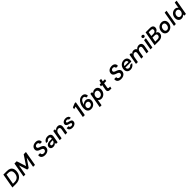

<svg xmlns="http://www.w3.org/2000/svg" viewBox="1281 -4580 8656 8656"><g transform="rotate(-45 5609.0 -252.0)"><path d="M27 0 150 -700H378Q487 -700 555 -664Q623 -628 654 -561Q685 -494 682 -402Q679 -312 648 -238.5Q617 -165 561.5 -111.5Q506 -58 428.5 -29Q351 0 255 0ZM165 -102H267Q360 -102 423.5 -138Q487 -174 521 -239.5Q555 -305 558 -394Q561 -462 541 -507Q521 -552 475 -575.5Q429 -599 354 -599H252Z M734 0 857 -700H1000L1145 -248L1447 -700H1590L1467 0H1347L1434 -494L1165 -98H1071L941 -493L854 0Z M2108 12Q2033 12 1977.5 -14Q1922 -40 1895.5 -89.5Q1869 -139 1879 -211H2007Q2000 -175 2013 -147.5Q2026 -120 2055 -104.5Q2084 -89 2123 -89Q2164 -89 2193.5 -102.5Q2223 -116 2239 -141Q2255 -166 2256 -199Q2257 -221 2248 -238Q2239 -255 2223 -267.5Q2207 -280 2185 -290Q2163 -300 2137.5 -308.5Q2112 -317 2085 -327Q2016 -351 1980.5 -393.5Q1945 -436 1948 -495Q1950 -561 1984.5 -609.5Q2019 -658 2078.5 -685Q2138 -712 2214 -712Q2282 -712 2331 -688Q2380 -664 2404.5 -619Q2429 -574 2419 -511H2292Q2297 -540 2285.5 -562.5Q2274 -585 2250.5 -598Q2227 -611 2194 -611Q2160 -611 2133.5 -598.5Q2107 -586 2092.5 -564.5Q2078 -543 2076 -514Q2076 -494 2083 -479.5Q2090 -465 2104.5 -454Q2119 -443 2138 -433.5Q2157 -424 2181 -416Q2205 -408 2231 -398Q2264 -386 2292.5 -369.5Q2321 -353 2342.5 -331Q2364 -309 2375.5 -279.5Q2387 -250 2385 -212Q2383 -146 2348 -95.5Q2313 -45 2251 -16.5Q2189 12 2108 12Z M2630 12Q2573 12 2537.5 -6.5Q2502 -25 2485.5 -56.5Q2469 -88 2470 -126Q2472 -178 2502.5 -216.5Q2533 -255 2587.5 -276Q2642 -297 2715 -297H2842Q2849 -338 2842.5 -364Q2836 -390 2815 -403Q2794 -416 2758 -416Q2718 -416 2685 -397Q2652 -378 2639 -340H2520Q2536 -394 2573 -433Q2610 -472 2662.5 -493Q2715 -514 2775 -514Q2846 -514 2892 -489.5Q2938 -465 2957 -419.5Q2976 -374 2965 -311L2910 0H2804L2808 -80Q2794 -60 2776 -43Q2758 -26 2736 -13.5Q2714 -1 2687.5 5.5Q2661 12 2630 12ZM2673 -83Q2701 -83 2727 -93.5Q2753 -104 2773 -123Q2793 -142 2806.5 -166.5Q2820 -191 2824 -218V-220H2715Q2679 -220 2653.5 -210Q2628 -200 2614.5 -182.5Q2601 -165 2600 -141Q2599 -113 2618.5 -98Q2638 -83 2673 -83Z M3044 0 3132 -502H3238L3234 -420Q3265 -463 3312 -488.5Q3359 -514 3417 -514Q3481 -514 3519 -486.5Q3557 -459 3570.5 -409.5Q3584 -360 3572 -292L3521 0H3401L3450 -280Q3461 -343 3440.5 -378Q3420 -413 3363 -413Q3327 -413 3296 -396Q3265 -379 3243 -347.5Q3221 -316 3212 -270L3164 0Z M3851 12Q3783 12 3736.5 -10.5Q3690 -33 3667.5 -73Q3645 -113 3649 -164H3769Q3769 -141 3779 -122Q3789 -103 3811 -92Q3833 -81 3867 -81Q3896 -81 3917 -90Q3938 -99 3950 -114Q3962 -129 3962 -150Q3963 -169 3952 -180.5Q3941 -192 3919.5 -199.5Q3898 -207 3869 -213Q3837 -220 3806 -230.5Q3775 -241 3751.5 -257Q3728 -273 3714.5 -296.5Q3701 -320 3702 -352Q3704 -399 3732.5 -435.5Q3761 -472 3810.5 -493Q3860 -514 3923 -514Q4011 -514 4060.5 -473Q4110 -432 4107 -360H3991Q3991 -388 3969 -404Q3947 -420 3909 -420Q3871 -420 3847 -404Q3823 -388 3822 -364Q3821 -348 3832.5 -336.5Q3844 -325 3866 -317Q3888 -309 3919 -303Q3957 -295 3987.5 -284Q4018 -273 4041 -257.5Q4064 -242 4075.5 -219Q4087 -196 4085 -163Q4084 -110 4053 -70.5Q4022 -31 3970 -9.5Q3918 12 3851 12Z M4520 0 4619 -563 4492 -528 4509 -625 4693 -700H4767L4644 0Z M5046 12Q4981 12 4936.5 -9.5Q4892 -31 4865 -68Q4838 -105 4827.5 -152.5Q4817 -200 4819 -252Q4822 -348 4848.5 -431.5Q4875 -515 4921 -578Q4967 -641 5028.5 -676.5Q5090 -712 5164 -712Q5234 -712 5278.5 -684.5Q5323 -657 5343 -611.5Q5363 -566 5359 -513H5247Q5247 -560 5221.5 -586Q5196 -612 5149 -612Q5105 -612 5066 -586Q5027 -560 4997 -506.5Q4967 -453 4949 -372Q4948 -369 4947.5 -365.5Q4947 -362 4946 -358Q4967 -386 4995.5 -406.5Q5024 -427 5059.5 -439Q5095 -451 5135 -451Q5192 -451 5235.5 -425Q5279 -399 5303.5 -354Q5328 -309 5325 -250Q5324 -195 5301.5 -147.5Q5279 -100 5241 -64Q5203 -28 5153 -8Q5103 12 5046 12ZM5056 -91Q5098 -91 5132 -110Q5166 -129 5186 -161Q5206 -193 5207 -234Q5209 -268 5195.5 -294Q5182 -320 5156.5 -334.5Q5131 -349 5095 -349Q5053 -349 5018.5 -330.5Q4984 -312 4963.5 -279.5Q4943 -247 4942 -207Q4940 -174 4954 -147.5Q4968 -121 4994 -106Q5020 -91 5056 -91Z M5372 220 5499 -502H5607L5606 -429Q5626 -454 5652 -473Q5678 -492 5711 -503Q5744 -514 5784 -514Q5848 -514 5893.5 -484Q5939 -454 5963 -403Q5987 -352 5984 -287Q5982 -225 5959 -170.5Q5936 -116 5897 -75Q5858 -34 5807.5 -11Q5757 12 5697 12Q5660 12 5629.5 1Q5599 -10 5577.5 -29Q5556 -48 5543 -71L5492 220ZM5692 -92Q5739 -92 5776 -115.5Q5813 -139 5835.5 -179.5Q5858 -220 5860 -272Q5862 -312 5847.5 -343Q5833 -374 5805.5 -392Q5778 -410 5740 -410Q5693 -410 5655.5 -386Q5618 -362 5595.5 -321Q5573 -280 5571 -227Q5569 -187 5583.5 -156.5Q5598 -126 5626 -109Q5654 -92 5692 -92Z M6255 0Q6198 0 6163 -18Q6128 -36 6116 -74Q6104 -112 6114 -170L6155 -402H6073L6091 -502H6173L6210 -635H6317L6293 -502H6430L6412 -402H6276L6234 -169Q6228 -131 6242.5 -116.5Q6257 -102 6293 -102H6360L6342 0Z M6957 12Q6882 12 6826.5 -14Q6771 -40 6744.5 -89.5Q6718 -139 6728 -211H6856Q6849 -175 6862 -147.5Q6875 -120 6904 -104.5Q6933 -89 6972 -89Q7013 -89 7042.5 -102.5Q7072 -116 7088 -141Q7104 -166 7105 -199Q7106 -221 7097 -238Q7088 -255 7072 -267.5Q7056 -280 7034 -290Q7012 -300 6986.5 -308.5Q6961 -317 6934 -327Q6865 -351 6829.5 -393.5Q6794 -436 6797 -495Q6799 -561 6833.5 -609.5Q6868 -658 6927.5 -685Q6987 -712 7063 -712Q7131 -712 7180 -688Q7229 -664 7253.5 -619Q7278 -574 7268 -511H7141Q7146 -540 7134.5 -562.5Q7123 -585 7099.5 -598Q7076 -611 7043 -611Q7009 -611 6982.5 -598.5Q6956 -586 6941.5 -564.5Q6927 -543 6925 -514Q6925 -494 6932 -479.5Q6939 -465 6953.5 -454Q6968 -443 6987 -433.5Q7006 -424 7030 -416Q7054 -408 7080 -398Q7113 -386 7141.5 -369.5Q7170 -353 7191.5 -331Q7213 -309 7224.5 -279.5Q7236 -250 7234 -212Q7232 -146 7197 -95.5Q7162 -45 7100 -16.5Q7038 12 6957 12Z M7549 12Q7482 12 7433 -15.5Q7384 -43 7359 -93.5Q7334 -144 7337 -211Q7339 -274 7362 -329Q7385 -384 7425.5 -425.5Q7466 -467 7520.5 -490.5Q7575 -514 7641 -514Q7709 -514 7756 -487Q7803 -460 7826 -412.5Q7849 -365 7847 -306Q7847 -285 7842.5 -262.5Q7838 -240 7833 -222H7423L7437 -299H7728Q7732 -337 7720 -363Q7708 -389 7683 -402.5Q7658 -416 7625 -416Q7588 -416 7554 -399Q7520 -382 7495.5 -349Q7471 -316 7462 -265L7457 -236Q7449 -192 7459.5 -158.5Q7470 -125 7497.5 -106Q7525 -87 7565 -87Q7607 -87 7637.5 -105Q7668 -123 7687 -153H7809Q7786 -106 7747.5 -68.5Q7709 -31 7658.5 -9.5Q7608 12 7549 12Z M7907 0 7995 -502H8101L8098 -430Q8127 -469 8168.5 -491.5Q8210 -514 8261 -514Q8298 -514 8327 -503.5Q8356 -493 8377 -473Q8398 -453 8408 -422Q8442 -465 8490 -489.5Q8538 -514 8590 -514Q8651 -514 8691.5 -488.5Q8732 -463 8748 -413.5Q8764 -364 8751 -291L8699 0H8580L8629 -280Q8641 -344 8619.5 -378.5Q8598 -413 8549 -413Q8519 -413 8491.5 -397.5Q8464 -382 8443.5 -352.5Q8423 -323 8414 -282L8363 0H8244L8293 -280Q8305 -344 8283.5 -378.5Q8262 -413 8213 -413Q8181 -413 8152.5 -395.5Q8124 -378 8103.5 -345.5Q8083 -313 8074 -266L8027 0Z M8833 0 8921 -502H9041L8953 0ZM9008 -581Q8974 -581 8953 -601.5Q8932 -622 8932 -652Q8932 -683 8953 -703.5Q8974 -724 9008 -724Q9041 -724 9062.5 -704Q9084 -684 9084 -652Q9084 -622 9062 -601.5Q9040 -581 9008 -581Z M9095 0 9219 -700H9494Q9561 -700 9604 -680.5Q9647 -661 9668 -625.5Q9689 -590 9687 -543Q9686 -490 9659.5 -448.5Q9633 -407 9589 -382.5Q9545 -358 9491 -353L9507 -364Q9550 -363 9581.5 -343Q9613 -323 9630 -290Q9647 -257 9645 -216Q9643 -151 9607.5 -102.5Q9572 -54 9512.5 -27Q9453 0 9379 0ZM9232 -97H9379Q9423 -97 9455 -112.5Q9487 -128 9505.5 -156.5Q9524 -185 9525 -222Q9527 -264 9497.5 -288.5Q9468 -313 9415 -313H9270ZM9287 -403H9424Q9486 -403 9522.5 -435Q9559 -467 9561 -520Q9562 -547 9551 -566Q9540 -585 9517 -595Q9494 -605 9458 -605H9322Z M9959 12Q9893 12 9843.5 -18Q9794 -48 9768 -100Q9742 -152 9745 -219Q9747 -282 9770.5 -336Q9794 -390 9834.5 -430Q9875 -470 9928 -492Q9981 -514 10042 -514Q10109 -514 10158.5 -485Q10208 -456 10234.5 -404.5Q10261 -353 10258 -285Q10256 -221 10232.5 -167Q10209 -113 10168 -73Q10127 -33 10074 -10.5Q10021 12 9959 12ZM9975 -91Q10020 -91 10055 -115.5Q10090 -140 10111.5 -182Q10133 -224 10135 -279Q10137 -322 10123.5 -351Q10110 -380 10085 -395.5Q10060 -411 10027 -411Q9984 -411 9948.5 -387Q9913 -363 9891.5 -320.5Q9870 -278 9868 -223Q9866 -181 9880 -151.5Q9894 -122 9919 -106.5Q9944 -91 9975 -91Z M10329 0 10456 -720H10576L10449 0Z M10804 12Q10742 12 10697 -18.5Q10652 -49 10629 -101Q10606 -153 10609 -218Q10611 -282 10633.5 -336Q10656 -390 10694 -430Q10732 -470 10782.5 -492Q10833 -514 10891 -514Q10952 -514 10990.5 -491Q11029 -468 11048 -432L11098 -720H11218L11092 0H10984V-73Q10966 -51 10940.5 -31.5Q10915 -12 10881.5 0Q10848 12 10804 12ZM10850 -92Q10898 -92 10935.5 -117Q10973 -142 10995.5 -184.5Q11018 -227 11020 -278Q11022 -318 11008 -347.5Q10994 -377 10967 -393.5Q10940 -410 10901 -410Q10855 -410 10817.5 -386.5Q10780 -363 10757 -322.5Q10734 -282 10733 -230Q10731 -190 10744.5 -159Q10758 -128 10785.5 -110Q10813 -92 10850 -92Z"/></g></svg>

Font: DM Sans 16pt SemiBold
Style: Italic
Weight: 600
Italic angle: -10°
Version: Version 4.004;gftools[0.9.30]